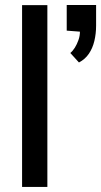

<svg xmlns="http://www.w3.org/2000/svg" viewBox="-20 -740 400 760"><path d="M67.4 0V-719.7H167.5V0ZM292.5 -492.7 258.3 -530.3Q268.1 -538.1 276.4 -551.5Q284.7 -564.9 290.5 -581.3Q296.4 -597.7 296.4 -614.7L244.1 -618.7V-720.2H360.4V-639.2Q360.4 -606.4 353.5 -577.9Q346.7 -549.3 331.8 -527.3Q316.9 -505.4 292.5 -492.7Z"/></svg>

Font: Pontano Sans SemiBold
Style: Regular
Weight: 600
Designer: Vernon Adams
Foundry: Vernon Adams
Version: Version 2.001